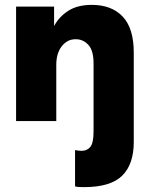

<svg xmlns="http://www.w3.org/2000/svg" viewBox="-20 -497 609 788"><path d="M325 271Q311 271 303.5 270.5Q296 270 288 268V119Q303 122 315 122Q338 122 351 105.5Q364 89 364 42V-236Q364 -290 342.5 -313Q321 -336 291 -336Q271 -336 256.5 -327.5Q242 -319 231.5 -304.5Q221 -290 216 -271.5Q211 -253 211 -232V0H46V-470H202V-390Q222 -428 260 -452.5Q298 -477 357 -477Q438 -477 483.5 -429Q529 -381 529 -281V86Q529 177 481.5 224Q434 271 325 271Z"/></svg>

Font: Tilda Sans Black
Style: Regular
Weight: 900
Designer: ParaType Ltd
Foundry: ParaType Ltd
Version: Version 1.009